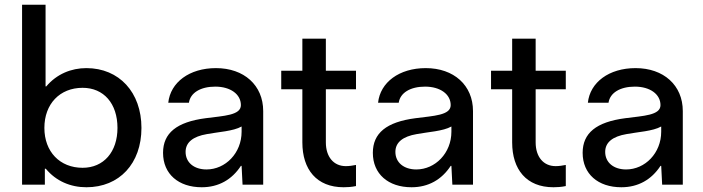

<svg xmlns="http://www.w3.org/2000/svg" viewBox="-20 -778 2962 809"><path d="M344 -491C280 -491 219 -466 175 -414H172V-758H73V0H169V-67H173C216 -15 277 11 344 11C483 11 576 -89 576 -239C576 -389 482 -491 344 -491ZM328 -71C232 -71 167 -139 167 -239C167 -340 232 -408 328 -408C417 -408 475 -342 475 -239C475 -138 417 -71 328 -71Z M890 -491C778 -491 698 -431 689 -345H776C782 -387 825 -413 887 -413C951 -413 995 -381 995 -335C995 -292 923 -290 847 -280C724 -264 667 -217 667 -134C667 -45 732 11 830 11C901 11 957 -21 995 -79H998L1002 0H1089V-310C1089 -419 1008 -491 890 -491ZM850 -64C798 -64 762 -93 762 -138C762 -178 793 -203 852 -213C899 -222 963 -225 998 -245V-223C998 -133 930 -64 850 -64Z M1480 -480H1353V-615H1254V-480H1165V-402H1254V-178C1254 -64 1314 11 1428 11C1443 11 1461 10 1480 6V-83C1464 -80 1452 -78 1437 -78C1386 -78 1353 -117 1353 -178V-402H1480Z M1774 -491C1662 -491 1582 -431 1573 -345H1660C1666 -387 1709 -413 1771 -413C1835 -413 1879 -381 1879 -335C1879 -292 1807 -290 1731 -280C1608 -264 1551 -217 1551 -134C1551 -45 1616 11 1714 11C1785 11 1841 -21 1879 -79H1882L1886 0H1973V-310C1973 -419 1892 -491 1774 -491ZM1734 -64C1682 -64 1646 -93 1646 -138C1646 -178 1677 -203 1736 -213C1783 -222 1847 -225 1882 -245V-223C1882 -133 1814 -64 1734 -64Z M2364 -480H2237V-615H2138V-480H2049V-402H2138V-178C2138 -64 2198 11 2312 11C2327 11 2345 10 2364 6V-83C2348 -80 2336 -78 2321 -78C2270 -78 2237 -117 2237 -178V-402H2364Z M2658 -491C2546 -491 2466 -431 2457 -345H2544C2550 -387 2593 -413 2655 -413C2719 -413 2763 -381 2763 -335C2763 -292 2691 -290 2615 -280C2492 -264 2435 -217 2435 -134C2435 -45 2500 11 2598 11C2669 11 2725 -21 2763 -79H2766L2770 0H2857V-310C2857 -419 2776 -491 2658 -491ZM2618 -64C2566 -64 2530 -93 2530 -138C2530 -178 2561 -203 2620 -213C2667 -222 2731 -225 2766 -245V-223C2766 -133 2698 -64 2618 -64Z"/></svg>

Font: UULA Sans Medium
Style: Regular
Weight: 500
Designer: Mohamed Gaber, Laura Garcia Mut
Foundry: Kief Type Foundry
Version: Version 3.006;hotconv 1.0.109;makeotfexe 2.5.65596